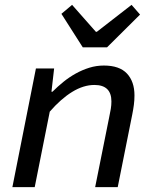

<svg xmlns="http://www.w3.org/2000/svg" viewBox="-20 -771 640 791"><path d="M31 0 128 -489H203L192 -393H196Q217 -414 241 -433.5Q265 -453 292 -468Q319 -483 348 -492Q377 -501 408 -501Q472 -501 503 -468Q534 -435 534 -378Q534 -358 531.5 -339Q529 -320 525 -300L465 0H372L430 -289Q434 -307 436.5 -322.5Q439 -338 439 -353Q439 -421 369 -421Q324 -421 277.5 -392.5Q231 -364 185 -311L123 0ZM321 -576 233 -714 277 -751 375 -640H379L522 -751L557 -711L421 -576Z"/></svg>

Font: Source Code Pro Medium
Style: Italic
Weight: 500
Italic angle: -11°
Monospace: yes
Designer: Paul D. Hunt, Teo Tuominen
Foundry: Adobe Systems Incorporated
Version: Version 1.050;PS 1.000;hotconv 16.6.51;makeotf.lib2.5.65220